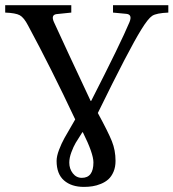

<svg xmlns="http://www.w3.org/2000/svg" viewBox="-28 -712 674 746"><path d="M241.2 -80.1Q241.2 -56.2 254.9 -38.6Q268.6 -21 290 -21Q335 -21 335 -81.1Q335 -115.7 293.9 -198.2H292Q274.9 -171.9 266.1 -157Q257.3 -142.1 249.3 -120.4Q241.2 -98.6 241.2 -80.1ZM-7.8 -663.1V-691.9H249V-663.1L191.9 -657.2Q169.4 -654.3 181.2 -627Q228.5 -523.4 324.2 -319.8H326.2Q441.9 -546.4 475.1 -626Q487.3 -655.8 462.9 -658.2L411.1 -663.1V-691.9H626V-663.1Q579.6 -661.1 563.5 -650.6Q547.4 -640.1 521 -597.2Q472.7 -519.5 352.1 -272.9Q392.6 -198.7 406.7 -163.3Q420.9 -127.9 420.9 -86.9Q420.9 -63 413.1 -44.7Q405.3 -26.4 393.1 -15.4Q380.9 -4.4 364 2.4Q347.2 9.3 331.3 11.7Q315.4 14.2 297.9 14.2Q249.5 14.2 220.7 -11Q191.9 -36.1 191.9 -86.9Q191.9 -105 201.4 -129.9Q210.9 -154.8 222.4 -175.5Q233.9 -196.3 264.2 -248Q170.4 -447.3 81.1 -612.8Q64.9 -644 48.8 -652.8Q32.7 -661.6 -7.8 -663.1Z"/></svg>

Font: Heuristica
Style: Regular
Weight: 400
Version: Version 1.0.2